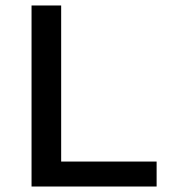

<svg xmlns="http://www.w3.org/2000/svg" viewBox="-20 -680 619 700"><path d="M203 -91H551V0H95V-660H203Z"/></svg>

Font: Kantumruy Pro Medium
Style: Regular
Weight: 500
Designer: Sovichet Tep
Foundry: Sovichet Tep
Version: Version 1.002